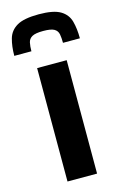

<svg xmlns="http://www.w3.org/2000/svg" viewBox="-125 -784 524 834"><g transform="rotate(-15 136.5 -367.0)"><path d="M71 0V-510H204V0ZM138 -734Q204 -734 235 -715.5Q266 -697 275 -663.5Q284 -630 284 -587H208Q208 -609 205 -625.5Q202 -642 187.5 -650.5Q173 -659 138 -659Q103 -659 88 -650.5Q73 -642 69.5 -625.5Q66 -609 66 -587H-11Q-11 -630 -1.5 -663.5Q8 -697 39.5 -715.5Q71 -734 138 -734Z"/></g></svg>

Font: Saira SemiBold
Style: Regular
Weight: 600
Designer: Hector Gatti with collaboration of the Omnibus-Type team
Foundry: Omnibus-Type
Version: Version 1.100; ttfautohint (v1.8.3)